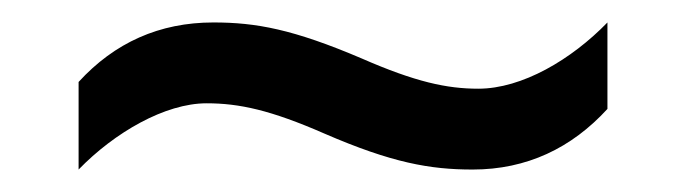

<svg xmlns="http://www.w3.org/2000/svg" viewBox="-20 -438 612 171"><path d="M269 -319C329 -293 363 -287 401 -287C449 -287 489 -306 521 -341V-418C489 -385 445 -359 406 -359C378 -359 350 -365 302 -386C241 -412 208 -418 170 -418C122 -418 82 -400 50 -365V-287C82 -320 127 -346 164 -346C193 -346 221 -340 269 -319Z"/></svg>

Font: Noto Sans Elbasan
Style: Regular
Weight: 400
Designer: Monotype Design Team
Foundry: Monotype Imaging Inc.
Version: Version 2.004